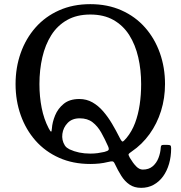

<svg xmlns="http://www.w3.org/2000/svg" viewBox="-20 -780 870 925"><path d="M55 -375Q55 -295 79.8 -225.2Q104.5 -155.5 151.2 -102.5Q198 -49.5 264.8 -19.8Q331.5 10 415 10Q437 10 458.5 7.8Q480 5.5 500 0.5Q516 -3.5 522.2 -2.5Q528.5 -1.5 533.5 10Q548 41 564.5 67.2Q581 93.5 604 109.2Q627 125 660 125Q693.5 125 720.2 110.2Q747 95.5 765.8 69.5Q784.5 43.5 794.5 9Q804.5 -25.5 804.5 -65.5Q804.5 -76.5 801 -79.2Q797.5 -82 786 -82H768Q760 -82 757.5 -79.2Q755 -76.5 754.5 -69.5Q753 -43.5 743.5 -19Q734 5.5 715.5 21.2Q697 37 668 37Q651 37 635.8 21.2Q620.5 5.5 605.5 -20Q597.5 -34 599.8 -37.8Q602 -41.5 614.5 -50Q664.5 -84 700.5 -134Q736.5 -184 755.8 -245.5Q775 -307 775 -375Q775 -455 750.2 -524.8Q725.5 -594.5 678.8 -647.5Q632 -700.5 565.2 -730.2Q498.5 -760 415 -760Q331.5 -760 264.8 -730.2Q198 -700.5 151.2 -647.5Q104.5 -594.5 79.8 -524.8Q55 -455 55 -375ZM315 -60.5Q307.5 -64.5 302.2 -68.5Q297 -72.5 292.5 -79Q276.5 -104.5 280.5 -135Q284.5 -165.5 306 -187.8Q327.5 -210 364 -210Q401.5 -210 426 -191Q450.5 -172 467.8 -141.2Q485 -110.5 500.5 -75.5Q506 -63 503 -57.8Q500 -52.5 482.5 -48Q467 -44.5 450.2 -42.2Q433.5 -40 415 -40Q386.5 -40 361.5 -45.2Q336.5 -50.5 315 -60.5ZM590 -116Q576.5 -100 571.5 -98.2Q566.5 -96.5 556.5 -116.5Q539.5 -150.5 520 -183.5Q500.5 -216.5 477.2 -243.5Q454 -270.5 425.5 -286.8Q397 -303 362 -303Q315.5 -303 287.2 -280Q259 -257 245.5 -224Q232 -191 230 -161Q229 -145.5 226 -145.8Q223 -146 214.5 -162Q191.5 -206 180.8 -260.2Q170 -314.5 170 -375Q170 -443.5 184 -504Q198 -564.5 227.2 -610.8Q256.5 -657 303.2 -683.5Q350 -710 415 -710Q480.5 -710 527 -683.5Q573.5 -657 602.8 -610.8Q632 -564.5 646 -504Q660 -443.5 660 -375Q660 -323.5 653 -276Q646 -228.5 630.8 -187.8Q615.5 -147 590 -116Z"/></svg>

Font: Besley
Style: Regular
Weight: 400
Designer: Owen Earl
Foundry: indestructible type*
Version: Version 4.000